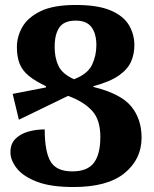

<svg xmlns="http://www.w3.org/2000/svg" viewBox="-20 -743 622 773"><path d="M356 -393Q466 -366 508 -315Q550 -264 550 -189Q550 -102 481.5 -46Q413 10 276 10Q184 10 128.5 -11.5Q73 -33 47.5 -65.5Q22 -98 22 -130Q22 -164 42 -184Q62 -204 93.5 -213Q125 -222 160 -222Q160 -133 183.5 -93Q207 -53 271 -53Q332 -53 358 -87.5Q384 -122 384 -192Q384 -262 349.5 -298.5Q315 -335 254 -357L56 -261L31 -365L165 -391V-396Q121 -417 95.5 -438Q70 -459 59 -486.5Q48 -514 48 -554Q48 -595 69.5 -633.5Q91 -672 142.5 -697.5Q194 -723 285 -723Q374 -723 425.5 -701Q477 -679 499 -642Q521 -605 521 -561Q521 -525 507.5 -494.5Q494 -464 458.5 -439Q423 -414 356 -396ZM200 -554Q200 -510 215.5 -477.5Q231 -445 278 -424Q333 -445 350.5 -482Q368 -519 368 -561Q368 -607 348.5 -633.5Q329 -660 285 -660Q238 -660 219 -632.5Q200 -605 200 -554Z"/></svg>

Font: Noto Serif Armenian Condensed ExtraBold
Style: Regular
Weight: 800
Width: 3
Designer: Monotype Design Team
Foundry: Monotype Imaging Inc.
Version: Version 2.008; ttfautohint (v1.8.4.7-5d5b)